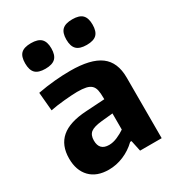

<svg xmlns="http://www.w3.org/2000/svg" viewBox="-185 -890 926 1009"><g transform="rotate(-30 277.5 -385.5)"><path d="M180 5Q107 5 67 -36.5Q27 -78 27 -150Q27 -230 76.5 -272.5Q126 -315 229 -321L343 -328V-337Q343 -365 339 -383.5Q335 -402 323.5 -413Q312 -424 291.5 -428.5Q271 -433 238 -433Q222 -433 201.5 -431.5Q181 -430 159 -428Q137 -426 115 -423Q93 -420 74 -416L64 -528Q117 -538 167 -542.5Q217 -547 262 -547Q386 -547 444 -504Q502 -461 502 -368V0H371L357 -66H349Q314 -32 270 -13.5Q226 5 180 5ZM246 -107Q270 -107 296.5 -118.5Q323 -130 343 -144V-242L273 -235Q225 -230 206 -215Q187 -200 187 -167Q187 -107 246 -107ZM156 -621Q114 -621 95.5 -639.5Q77 -658 77 -699Q77 -740 95.5 -758Q114 -776 156 -776Q198 -776 217 -757.5Q236 -739 236 -699Q236 -658 217 -639.5Q198 -621 156 -621ZM407 -621Q365 -621 346 -639.5Q327 -658 327 -699Q327 -740 346 -758Q365 -776 407 -776Q449 -776 467.5 -757.5Q486 -739 486 -699Q486 -658 467.5 -639.5Q449 -621 407 -621Z"/></g></svg>

Font: Encode Sans Narrow
Style: Bold
Weight: 700
Designer: Pablo Impallari, Andres Torresi
Foundry: Pablo Impallari, Andres Torresi
Version: Version 1.000; ttfautohint (v1.00) -l 8 -r 50 -G 200 -x 14 -